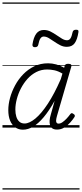

<svg xmlns="http://www.w3.org/2000/svg" viewBox="-20 -1030 662 1550"><path d="M165 17Q130 17 103 -2Q76 -21 61.5 -56.5Q47 -92 47 -141Q47 -188 61 -239.5Q75 -291 102 -341Q129 -391 168 -431Q207 -471 257 -495Q307 -519 368 -519Q400 -519 433.5 -510Q467 -501 498 -483L502 -498Q505 -508 512 -511.5Q519 -515 531 -515Q549 -515 554 -508Q559 -501 555 -490L440 -94Q434 -73 433 -59.5Q432 -46 437 -39Q442 -32 452 -32Q468 -32 484.5 -43.5Q501 -55 517.5 -72.5Q534 -90 547 -108Q553 -116 558.5 -116.5Q564 -117 572 -111Q583 -105 584 -98Q585 -91 581 -85Q569 -66 548 -42Q527 -18 500 -1Q473 16 441 16Q417 16 403.5 7Q390 -2 384.5 -18.5Q379 -35 380.5 -57Q382 -79 390 -105Q398 -132 405.5 -160Q413 -188 421 -216Q376 -135 332.5 -83.5Q289 -32 247.5 -7.5Q206 17 165 17ZM104 -146Q104 -113 112 -87.5Q120 -62 136.5 -47.5Q153 -33 178 -33Q217 -33 265.5 -73Q314 -113 366.5 -193Q419 -273 471 -392L484 -436Q448 -457 417.5 -463Q387 -469 360 -469Q313 -469 273 -448.5Q233 -428 202 -393.5Q171 -359 149 -316.5Q127 -274 115.5 -229.5Q104 -185 104 -146ZM262 -649Q240 -649 242 -671Q251 -729 273 -758.5Q295 -788 334 -788Q363 -788 388.5 -775Q414 -762 437 -746Q460 -730 481 -717.5Q502 -705 521 -705Q539 -705 549 -720.5Q559 -736 566 -770Q570 -790 594 -790Q607 -790 611 -785.5Q615 -781 613 -769Q604 -711 583 -681.5Q562 -652 519 -652Q491 -652 466 -665Q441 -678 418 -694Q395 -710 374 -722.5Q353 -735 333 -735Q317 -735 306.5 -720Q296 -705 289 -669Q287 -659 280.5 -654Q274 -649 262 -649ZM0 490H622V500H0ZM0 -20H622V0H0ZM0 -505H622V-500H0ZM0 -1010H622V-1000H0Z"/></svg>

Font: Playwrite AU QLD Guides
Style: Regular
Weight: 400
Designer: Veronika Burian, José Scaglione
Foundry: TypeTogether
Version: Version 1.003